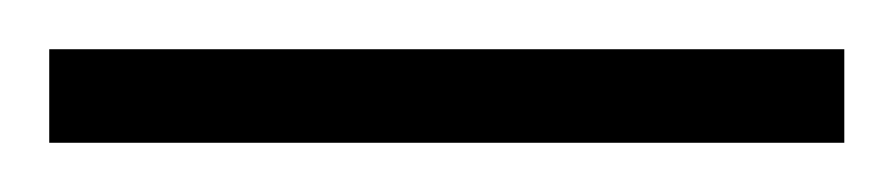

<svg xmlns="http://www.w3.org/2000/svg" viewBox="-20 -662 363 78"><path d="M0 -604V-642H323V-604Z"/></svg>

Font: DM Sans 9pt ExtraLight
Style: Regular
Weight: 250
Version: Version 4.004;gftools[0.9.30]